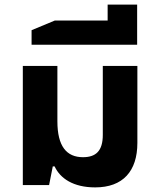

<svg xmlns="http://www.w3.org/2000/svg" viewBox="-20 -803 686 833"><path d="M393 10C513 10 576 -60 576 -183V-517H426V-218C426 -148 396 -121 340 -121C269 -121 229 -168 229 -277V-517H79V0H193L209 -81H217C241 -29 298 10 393 10Z M117 -609H575V-783H447V-714H218L117 -672Z"/></svg>

Font: Noto Sans Thai UI
Style: Bold
Weight: 700
Designer: Monotype Design Team
Foundry: Monotype Imaging Inc.
Version: Version 2.000